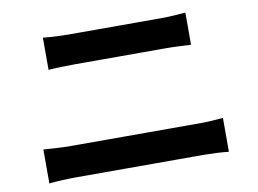

<svg xmlns="http://www.w3.org/2000/svg" viewBox="-71 -784 1143 852"><g transform="rotate(-10 500.0 -358.0)"><path d="M170 -679Q197 -676 229.5 -674.5Q262 -673 287 -673Q308 -673 343 -673Q378 -673 420 -673Q462 -673 505.5 -673Q549 -673 588.5 -673Q628 -673 658 -673Q688 -673 701 -673Q731 -673 761 -675Q791 -677 812 -679V-534Q791 -535 759 -536.5Q727 -538 701 -538Q688 -538 656.5 -538Q625 -538 583 -538Q541 -538 495.5 -538Q450 -538 408 -538Q366 -538 334 -538Q302 -538 288 -538Q259 -538 227 -537Q195 -536 170 -534ZM86 -190Q116 -188 148.5 -186Q181 -184 211 -184Q224 -184 259 -184Q294 -184 341.5 -184Q389 -184 444 -184Q499 -184 553.5 -184Q608 -184 655.5 -184Q703 -184 737.5 -184Q772 -184 785 -184Q811 -184 840.5 -185.5Q870 -187 895 -190V-37Q869 -40 838 -41.5Q807 -43 785 -43Q772 -43 737.5 -43Q703 -43 655.5 -43Q608 -43 553.5 -43Q499 -43 444 -43Q389 -43 341.5 -43Q294 -43 259 -43Q224 -43 211 -43Q181 -43 147.5 -41.5Q114 -40 86 -37Z"/></g></svg>

Font: Noto Sans JP Thin
Style: Bold
Weight: 700
Version: Version 2.004-H2;hotconv 1.0.118;makeotfexe 2.5.65603